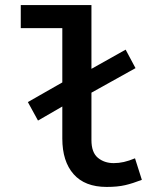

<svg xmlns="http://www.w3.org/2000/svg" viewBox="-20 -726 640 758"><path d="M130 -250 90 -323 232 -404 321 -443 476 -530 515 -457 321 -349 232 -309ZM401 12Q315 12 270.5 -38.5Q226 -89 226 -179V-615H62V-706H341V-173Q341 -124 366.5 -103Q392 -82 429 -82Q449 -82 469 -86.5Q489 -91 513 -101L540 -16Q504 -2 474 5Q444 12 401 12Z"/></svg>

Font: Source Code Pro SemiBold
Style: Regular
Weight: 600
Monospace: yes
Designer: Paul D. Hunt, Teo Tuominen
Foundry: Adobe Systems Incorporated
Version: Version 1.018;hotconv 1.0.116;makeotfexe 2.5.65601